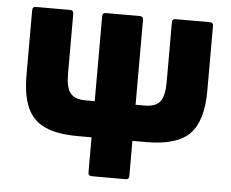

<svg xmlns="http://www.w3.org/2000/svg" viewBox="-49 -712 925 768"><g transform="rotate(5 414.0 -327.5)"><path d="M276 -155Q194 -155 144.5 -177.5Q95 -200 73 -250Q51 -300 51 -381V-641Q51 -655 65 -655H202Q216 -655 216 -641V-400Q216 -346 233.5 -323Q251 -300 296 -300H332V-641Q332 -655 346 -655H482Q496 -655 496 -641V-300H532Q577 -300 594.5 -323Q612 -346 612 -400V-641Q612 -655 626 -655H763Q777 -655 777 -641V-381Q777 -260 726 -207.5Q675 -155 552 -155H496V-14Q496 0 482 0H346Q332 0 332 -14V-155Z"/></g></svg>

Font: Sofia Sans Black
Style: Regular
Weight: 900
Designer: Botio Nikoltchev, Ani Petrova
Foundry: lettersoup
Version: Version 4.100; ttfautohint (v1.8.3)